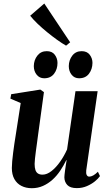

<svg xmlns="http://www.w3.org/2000/svg" viewBox="-20 -1030 598 1062"><path d="M156 11Q123.5 11 98.5 -1.8Q73.5 -14.5 59.5 -39.5Q45.5 -64.5 45.5 -101Q45.5 -116 47.5 -138.5Q49.5 -161 52.8 -186.2Q56 -211.5 59.5 -235.2Q63 -259 66 -276.5L94.5 -460L37.5 -484.5L42 -509L203 -534.5L223 -520.5L190.5 -283Q188 -263.5 184.8 -240.2Q181.5 -217 178.5 -194.2Q175.5 -171.5 173.5 -152.8Q171.5 -134 171.5 -123.5Q171.5 -102.5 176 -89.5Q180.5 -76.5 190.2 -70.2Q200 -64 215.5 -64Q239.5 -64 264.8 -83.8Q290 -103.5 312.5 -135.5Q335 -167.5 351 -203.5L397.5 -525.5H520L457 -88Q455 -70.5 459.8 -61.8Q464.5 -53 474 -53Q483.5 -53 495.5 -59.5Q507.5 -66 521.5 -80L533 -56Q523.5 -42 504.8 -26.8Q486 -11.5 460.5 -0.5Q435 10.5 405 10.5Q368.5 10.5 352.5 -6.5Q336.5 -23.5 336 -49Q336 -53 337 -63.8Q338 -74.5 340 -88.5Q342 -102.5 344.2 -117.2Q346.5 -132 348.5 -143.5L346.5 -144Q332 -114 313.2 -86Q294.5 -58 270.5 -36.2Q246.5 -14.5 218 -1.8Q189.5 11 156 11ZM224.5 -597Q198.5 -597 182.8 -616.8Q167 -636.5 167 -664.5Q167.5 -698 186.8 -722.5Q206 -747 238.5 -747Q268.5 -747 283.2 -727Q298 -707 298 -682Q298 -647 279 -622Q260 -597 224.5 -597ZM417.5 -597Q391.5 -597 376 -616.8Q360.5 -636.5 360.5 -664.5Q361 -698 380 -722.5Q399 -747 431.5 -747Q461.5 -747 476.5 -727Q491.5 -707 491.5 -682Q491 -647 472 -622Q453 -597 417.5 -597ZM345.5 -777.5Q323.5 -790 296.2 -809.5Q269 -829 240.8 -852Q212.5 -875 188 -898.5Q163.5 -922 147 -943L225 -1010.5L368 -796Z"/></svg>

Font: Merriweather 96pt SemiBold
Style: Italic
Weight: 600
Italic angle: -7.8°
Version: Version 2.101